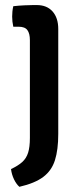

<svg xmlns="http://www.w3.org/2000/svg" viewBox="-20 -518 323 758"><path d="M210 11Q210 73 197 114.2Q184 155.5 150.8 180.5Q117.5 205.5 56.5 219.5Q44.5 209 35.2 189.8Q26 170.5 23.5 149.5Q52 136 68 121.5Q84 107 91 84.8Q98 62.5 98 26.5V-359.5Q98 -385.5 88.2 -399Q78.5 -412.5 53.5 -412.5H32.5Q28 -432.5 28 -452.5Q28 -462 29 -472.5Q30 -483 32.5 -493.5Q54.5 -496 76.2 -497Q98 -498 110.5 -498H125.5Q165 -498 187.5 -472.8Q210 -447.5 210 -403.5Z"/></svg>

Font: Signika Light Medium
Style: Regular
Weight: 500
Version: Version 2.003;gftools[0.9.32]